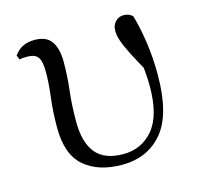

<svg xmlns="http://www.w3.org/2000/svg" viewBox="-85 -622 752 726"><g transform="rotate(-15 291.0 -258.5)"><path d="M307.7 14.6Q214.7 14.6 160 -32.4Q105.4 -79.5 105.4 -184.1Q105.4 -246.2 112.3 -300.9Q119.2 -355.5 119.2 -397.8Q119.2 -441.2 107.6 -457.3Q96 -473.4 64.6 -473.4Q56.8 -473.4 49.2 -472.9Q41.6 -472.4 35.6 -470.4L28.1 -487.6Q41.2 -506.6 61 -517Q80.8 -527.4 108.2 -527.4Q154.9 -527.4 174.4 -498.9Q194 -470.5 194 -419.5Q194 -361.4 187.4 -307.2Q180.9 -252.9 180.9 -187.9Q180.9 -106.5 214.8 -64.9Q248.8 -23.3 322.2 -23.3Q394.4 -23.3 439.5 -77.1Q484.7 -130.8 484.7 -245.9Q484.7 -274.7 481.9 -304.8Q479.1 -334.9 473.9 -369.8L490.1 -367.5L494.3 -293.8Q463.2 -349.2 445.2 -384.4Q427.2 -419.7 419.8 -442.1Q412.5 -464.5 412.5 -481.2Q412.5 -503 425.5 -516.8Q438.6 -530.6 457.6 -530.6Q469.2 -530.6 478.1 -527Q486.9 -523.4 493 -516.9Q507.4 -467.3 516.2 -407Q525 -346.7 525 -280.1Q525 -125.4 466.4 -55.4Q407.8 14.6 307.7 14.6Z"/></g></svg>

Font: Noto Serif HK ExtraLight
Style: Regular
Weight: 200
Designer: Ryoko NISHIZUKA 西塚涼子 (kana & ideographs); Frank Grießhammer (Latin, Greek & Cyrillic); Wenlong ZHANG 张文龙 (bopomofo); San
Foundry: Adobe
Version: Version 2.002-H1;hotconv 1.1.0;makeotfexe 2.6.0